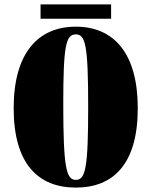

<svg xmlns="http://www.w3.org/2000/svg" viewBox="-20 -836 687 871"><path d="M324 15C495 15 605 -93 605 -345C605 -596 495 -715 324 -715C153 -715 42 -596 42 -345C42 -93 153 15 324 15ZM324 -20C281 -20 267 -74 267 -364C267 -630 279 -680 324 -680C368 -680 380 -630 380 -352C380 -74 368 -20 324 -20ZM164 -816V-751H484V-816Z"/></svg>

Font: Sprat Condensed Black
Style: Regular
Weight: 900
Designer: Ethan Nakache
Foundry: Collletttivo
Version: Version 2.000;Glyphs 3.2 (3217)